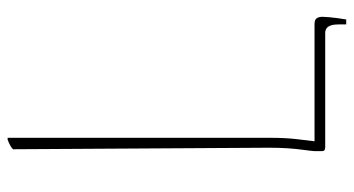

<svg xmlns="http://www.w3.org/2000/svg" viewBox="-232 -455 927 503"><g transform="rotate(90 231.5 -203.5)"><path d="M341 240V-445Q341 -488 344.5 -517Q348 -546 350 -563V-564H43Q32 -564 28 -569.5Q24 -575 24 -585Q24 -591 25 -601.5Q26 -612 27.5 -624Q29 -636 31 -647H44V-627Q44 -609 49.5 -600.5Q55 -592 66 -592H366Q371 -592 373.5 -590Q376 -588 376 -583V-564Q375 -552 372.5 -534Q370 -516 368.5 -494Q367 -472 367 -445L371 226Q367 230 360.5 233.5Q354 237 346 240Z"/></g></svg>

Font: Noto Serif Hebrew Thin
Style: Regular
Weight: 250
Version: Version 2.003